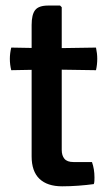

<svg xmlns="http://www.w3.org/2000/svg" viewBox="-20 -667 394 692"><path d="M94 -577Q94 -614.5 106.8 -630.8Q119.5 -647 154 -647H196.5L202.5 -641V-126.5Q202.5 -106.5 212.2 -94.8Q222 -83 244.5 -83H311.5Q320.5 -57.5 320.5 -27.5Q320.5 -21.5 320.2 -15Q320 -8.5 318 -3.5Q293 0 263.2 2.2Q233.5 4.5 204 4.5Q150.5 4.5 122.2 -22.5Q94 -49.5 94 -103.5ZM326 -495.5Q330.5 -474.5 330.5 -455Q330.5 -434 326 -414L159 -416.5L20.5 -414Q15.5 -434 15.5 -455Q15.5 -474.5 20.5 -495.5L160.5 -493Z"/></svg>

Font: Signika Negative Light Medium
Style: Regular
Weight: 500
Version: Version 2.001